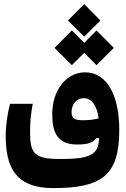

<svg xmlns="http://www.w3.org/2000/svg" viewBox="-20 -706 626 951"><path d="M242.7 225.6C482.9 225.6 570.8 164.6 570.8 -63C570.8 -234.9 508.8 -347.7 401.9 -347.7C306.2 -347.7 238.8 -256.8 238.8 -141.6C238.8 -52.2 261.7 9.8 362.8 9.8C417.5 9.8 441.9 -0.5 456.5 -21.5L470.7 -22C469.7 6.8 464.4 33.2 445.3 49.8C413.1 78.1 351.6 81.5 276.9 81.5C149.9 81.5 128.9 54.2 128.9 -51.3C128.9 -101.1 133.3 -144.5 142.1 -191.9H29.8C18.6 -152.8 8.3 -85.4 8.3 -35.2C8.3 110.8 48.3 225.6 242.7 225.6ZM458 -383.3 543.9 -468.8 458 -555.2 397 -493.7 335.9 -555.2 250 -468.8 335.9 -383.3 397 -444.3ZM397 -524.4 477.5 -604.5 397 -685.5 316.4 -604.5ZM468.3 -119.6C444.8 -113.8 422.4 -110.4 393.6 -110.4C349.1 -110.4 334.5 -118.2 334.5 -150.9C334.5 -189 358.4 -219.7 395 -219.7C434.1 -219.7 461.4 -181.6 468.3 -119.6Z"/></svg>

Font: CaskaydiaCove Nerd Font
Style: Bold
Weight: 700
Designer: Aaron Bell
Foundry: Saja Typeworks
Version: Version 2111.1;Nerd Fonts 2.3.0